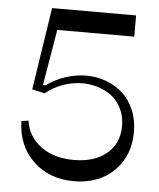

<svg xmlns="http://www.w3.org/2000/svg" viewBox="-51 -745 659 797"><g transform="rotate(5 278.0 -346.0)"><path d="M286.1 7.8Q182.6 7.8 116.2 -56.2Q49.8 -120.1 47.9 -222.2L77.1 -226.1Q86.9 -159.2 141.4 -119.6Q195.8 -80.1 277.8 -80.1Q364.3 -80.1 415 -122.6Q465.8 -165 465.8 -237.8Q465.8 -277.8 450 -310.1Q434.1 -342.3 408 -362.1Q381.8 -381.8 347.4 -391.8Q313 -401.9 276.4 -400.1Q239.7 -398.4 202.4 -384.5Q165 -370.6 133.8 -345.2L81.1 -356.9L133.8 -700.2H483.9V-611.8H163.1L124 -379.9L133.8 -377.9Q171.9 -405.8 215.8 -419.7Q259.8 -433.6 302 -433.3Q344.2 -433.1 383.5 -418.5Q422.9 -403.8 452.1 -377.4Q481.4 -351.1 499.3 -309.6Q517.1 -268.1 517.1 -216.8Q517.1 -117.2 453.1 -54.7Q389.2 7.8 286.1 7.8Z"/></g></svg>

Font: Ribes
Style: Regular
Weight: 400
Designer: Luigi Gorlero
Foundry: Collletttivo
Version: Version 2.100;Glyphs 3.2 (3217)